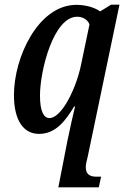

<svg xmlns="http://www.w3.org/2000/svg" viewBox="-20 -566 535 826"><path d="M231 240H405L415 194H394C371 194 349 187 349 153C349 141 353 125 358 105L494 -546H458L411 -517C381 -538 338 -546 303 -545C143 -540 40 -319 40 -157C40 -48 81 10 148 10C219 10 261 -45 299 -108H303C298 -90 278 1 270 40ZM193 -58C169 -58 152 -85 152 -155C152 -262 210 -494 312 -494C338 -494 358 -480 365 -461L329 -289C307 -181 244 -58 193 -58Z"/></svg>

Font: Noto Serif Condensed Semi
Style: Italic
Weight: 600
Width: 3
Italic angle: -12°
Designer: Monotype Design Team
Foundry: Monotype Imaging Inc.
Version: Version 1.901